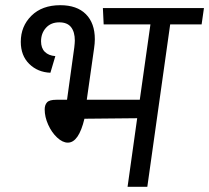

<svg xmlns="http://www.w3.org/2000/svg" viewBox="-20 -719 805 739"><path d="M756 -625H635L547 0H471L508 -264L305 -262Q283 -170 241 -170Q221 -170 200 -189.5Q179 -209 165.5 -239Q152 -269 152 -298Q152 -315 161 -325Q170 -335 197 -335H238L266 -537Q268 -555 268 -563Q268 -596 253.5 -614.5Q239 -633 208 -633Q176 -633 157 -612Q138 -591 138 -560Q138 -534 152.5 -519.5Q167 -505 193 -503L174 -439Q125 -441 92.5 -473Q60 -505 60 -558Q60 -618 101 -658.5Q142 -699 212 -699Q276 -699 310.5 -664.5Q345 -630 345 -568Q345 -552 342 -532L314 -335H518L559 -625H379L376 -688H765Z"/></svg>

Font: FiraGO Book
Style: Italic
Weight: 350
Italic angle: -8°
Designer: bBox Type GmbH
Foundry: bBox Type GmbH
Version: Version 1.001